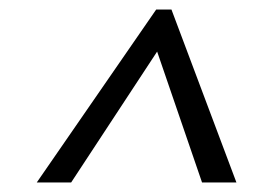

<svg xmlns="http://www.w3.org/2000/svg" viewBox="-20 -740 538 402"><path d="M307 -720H339L475 -358H403L309 -632L129 -358H57Z"/></svg>

Font: Thasadith
Style: Bold Italic
Weight: 700
Italic angle: -9°
Designer: Cadson Demak Co.,Ltd.
Foundry: Cadson Demak Co.,Ltd.
Version: Version 1.000; ttfautohint (v1.6)